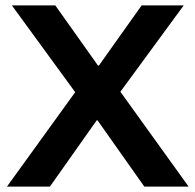

<svg xmlns="http://www.w3.org/2000/svg" viewBox="-20 -695 728 715"><path d="M5.8 0 260 -351.7 24.2 -675H185.8L345 -450.8H348.3L507.5 -675H664.2L428.3 -353.3L682.5 0H517.5L343.3 -246.7H340L165.8 0Z"/></svg>

Font: Funnel Display Light
Style: Bold
Weight: 700
Version: Version 1.000